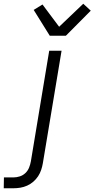

<svg xmlns="http://www.w3.org/2000/svg" viewBox="-116 -791 505 1026"><path d="M-96 215 -95 157H-43Q-27 157 -10 151.5Q7 146 20 133.5Q33 121 39.5 104.5Q46 88 49 71L147 -520H213L113 81Q110 99 104 117Q98 135 87.5 151Q77 167 62 180Q47 193 29 201Q11 209 -7.5 212Q-26 215 -44 215ZM150 -600 64 -738 111 -767 200 -648 329 -771 369 -734 236 -600Z"/></svg>

Font: Iosevka Aile Light Oblique
Style: Regular
Weight: 300
Italic angle: -9°
Designer: Belleve Invis
Foundry: Belleve Invis
Version: Version 31.1.0; ttfautohint (v1.8.4)